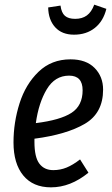

<svg xmlns="http://www.w3.org/2000/svg" viewBox="-20 -793 480 825"><path d="M128 -197V-183Q128 -118 149 -90Q170 -62 209 -62Q239 -62 266 -73Q293 -84 324 -108L360 -51Q283 12 199 12Q122 12 80 -39Q38 -90 38 -181Q38 -267 64 -349Q90 -431 145.5 -484.5Q201 -538 283 -538Q350 -538 386.5 -501Q423 -464 423 -408Q423 -307 344.5 -261Q266 -215 128 -197ZM134 -264Q239 -277 287 -308Q335 -339 335 -405Q335 -468 277 -468Q216 -468 181 -409.5Q146 -351 134 -264ZM187 -761 240 -769Q244 -738 259 -725Q274 -712 303 -712Q333 -712 353 -726.5Q373 -741 385 -773L437 -755Q424 -702 387.5 -673Q351 -644 298 -644Q246 -644 217 -676Q188 -708 187 -761Z"/></svg>

Font: Fira Sans Compressed
Style: Italic
Weight: 400
Width: 1
Italic angle: -8°
Designer: bBox Type GmbH & Carrois Corporate GbR & Edenspiekermann AG
Foundry: bBox Type GmbH & Carrois Corporate GbR & Edenspiekermann AG
Version: Version 4.301